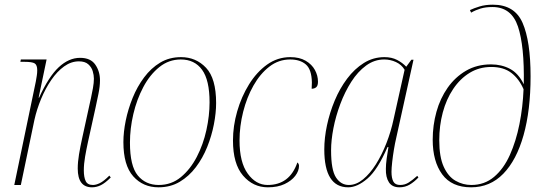

<svg xmlns="http://www.w3.org/2000/svg" viewBox="-20 -790 2327 820"><path d="M373 10Q312 10 312 -70Q312 -98 317.5 -131Q323 -164 331 -200L362 -342Q364 -351 368.5 -371Q373 -391 377 -414Q381 -437 381 -454Q381 -469 376 -486Q371 -503 357 -515.5Q343 -528 317 -528Q284 -528 254 -506.5Q224 -485 199 -448.5Q174 -412 155.5 -367.5Q137 -323 127 -278L69 0H41L133 -442Q135 -454 137 -466Q139 -478 139 -490Q139 -512 128.5 -519Q118 -526 84 -526H67L69 -536H179L145 -373H147Q188 -463 231 -503Q274 -543 322 -543Q367 -543 387 -514Q407 -485 407 -447Q407 -421 400.5 -389.5Q394 -358 388 -330L356 -185Q349 -153 343.5 -121.5Q338 -90 338 -62Q338 -33 346 -16.5Q354 0 377 0Q390 0 406.5 -8Q423 -16 447 -40L453 -32Q429 -8 410.5 1Q392 10 373 10Z M657 10Q591 10 549 -37Q507 -84 507 -183Q507 -226 517 -275Q527 -324 546.5 -372Q566 -420 595.5 -459.5Q625 -499 664 -522.5Q703 -546 753 -546Q817 -546 860 -500.5Q903 -455 903 -350Q903 -308 893.5 -259Q884 -210 865 -162.5Q846 -115 816.5 -76Q787 -37 747.5 -13.5Q708 10 657 10ZM658 0Q712 0 752.5 -33.5Q793 -67 820.5 -120Q848 -173 861.5 -234.5Q875 -296 875 -353Q875 -448 843 -492Q811 -536 752 -536Q701 -536 660.5 -503.5Q620 -471 592 -418Q564 -365 549.5 -303Q535 -241 535 -181Q535 -81 568.5 -40.5Q602 0 658 0Z M1124 10Q1061 10 1018 -40Q975 -90 975 -190Q975 -252 993 -314.5Q1011 -377 1043.5 -429.5Q1076 -482 1120.5 -514Q1165 -546 1220 -546Q1259 -546 1285.5 -530.5Q1312 -515 1325 -491Q1338 -467 1338 -441Q1338 -424 1330.5 -417.5Q1323 -411 1311 -411Q1311 -417 1311.5 -424Q1312 -431 1312 -438Q1311 -493 1286.5 -514.5Q1262 -536 1219 -536Q1170 -536 1130.5 -505.5Q1091 -475 1062.5 -424.5Q1034 -374 1018.5 -312.5Q1003 -251 1003 -190Q1003 -97 1038 -48.5Q1073 0 1123 0Q1217 0 1250 -96Q1252 -95 1254.5 -91Q1257 -87 1257 -82Q1257 -60 1241 -39Q1225 -18 1195.5 -4Q1166 10 1124 10Z M1467 10Q1365 10 1365 -152Q1365 -201 1376.5 -255Q1388 -309 1409.5 -360.5Q1431 -412 1462.5 -454Q1494 -496 1534 -521Q1574 -546 1622 -546Q1653 -546 1676 -534Q1699 -522 1715 -505L1737 -535H1746L1672 -200Q1667 -179 1662.5 -152Q1658 -125 1655 -98.5Q1652 -72 1652 -56Q1652 -29 1660 -14.5Q1668 0 1689 0Q1709 0 1725.5 -10.5Q1742 -21 1762 -39L1767 -32Q1749 -13 1729.5 -1.5Q1710 10 1686 10Q1655 10 1641 -11.5Q1627 -33 1628 -69Q1628 -87 1631.5 -113.5Q1635 -140 1639 -162H1635Q1593 -65 1549.5 -27.5Q1506 10 1467 10ZM1470 0Q1501 0 1530.5 -24Q1560 -48 1585.5 -88.5Q1611 -129 1630.5 -179Q1650 -229 1661 -281L1708 -492Q1695 -514 1671 -525Q1647 -536 1621 -536Q1579 -536 1543.5 -510Q1508 -484 1480.5 -441Q1453 -398 1433.5 -346Q1414 -294 1404 -242.5Q1394 -191 1394 -148Q1394 -64 1415 -32Q1436 0 1470 0Z M1992 10Q1909 10 1868.5 -45.5Q1828 -101 1828 -193Q1828 -255 1844 -312.5Q1860 -370 1892 -415.5Q1924 -461 1970.5 -488Q2017 -515 2077 -515Q2122 -515 2158 -496Q2194 -477 2217 -430Q2220 -594 2192 -677Q2164 -760 2083 -760Q2054 -760 2032.5 -753.5Q2011 -747 1992 -736L1987 -747Q2004 -755 2028.5 -762.5Q2053 -770 2085 -770Q2178 -770 2212 -692Q2246 -614 2246 -464Q2246 -319 2216 -212.5Q2186 -106 2129.5 -48Q2073 10 1992 10ZM1993 0Q2049 0 2090 -34.5Q2131 -69 2157.5 -128Q2184 -187 2198.5 -260Q2213 -333 2216 -409Q2197 -453 2164 -478.5Q2131 -504 2078 -504Q2027 -504 1986 -479Q1945 -454 1915.5 -410Q1886 -366 1871 -309.5Q1856 -253 1856 -191Q1856 -120 1875 -78Q1894 -36 1925.5 -18Q1957 0 1993 0Z"/></svg>

Font: Noto Serif Display SemiCondensed Thin
Style: Italic
Weight: 100
Width: 4
Italic angle: -12°
Designer: Monotype Design Team
Foundry: Monotype Imaging Inc.
Version: Version 2.009